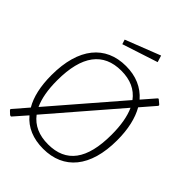

<svg xmlns="http://www.w3.org/2000/svg" viewBox="-261 -1072 1217 1217"><g transform="rotate(45 347.0 -463.5)"><path d="M458 -937 223 -845 233 -814 472 -892ZM669 -709 644 -730C640 -734 636 -732 632 -727L559 -643C508 -702 437 -733 348 -733C165 -733 54 -602 54 -358C54 -259 72 -179 107 -120L25 -25C21 -20 22 -18 29 -11L46 5C54 11 59 11 64 3L136 -79C185 -20 257 10 347 10C530 10 641 -119 641 -360C641 -460 622 -541 587 -602L670 -698C673 -702 672 -706 669 -709ZM103 -360C103 -582 187 -691 348 -691C428 -691 488 -664 529 -609L139 -157C115 -209 103 -276 103 -360ZM591 -360C591 -138 510 -32 349 -32C268 -32 207 -59 165 -114L555 -566C579 -513 591 -445 591 -360Z"/></g></svg>

Font: United Sans Thin
Style: Regular
Weight: 100
Designer: Pablo Impallari, Rodrigo Fuenzalida (Modified by Dan O. Williams)
Version: Version 1.000;PS 001.000;hotconv 1.0.88;makeotf.lib2.5.64775